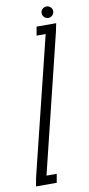

<svg xmlns="http://www.w3.org/2000/svg" viewBox="-127 -788 381 824"><g transform="rotate(-10 63.5 -376.5)"><path d="M-39.5 0H51L57.5 -38H13L160 -638.5L167.5 -675H82L75.5 -637H115L-32.5 -37.5ZM138.5 -703Q149.5 -703 156.8 -710.8Q164 -718.5 164 -728.5Q164 -738.5 156.2 -745.8Q148.5 -753 139 -753Q128.5 -753 121 -745.8Q113.5 -738.5 113.5 -728.5Q113.5 -717.5 121 -710.2Q128.5 -703 138.5 -703Z"/></g></svg>

Font: Anybody UltraCondensed Light
Style: Italic
Weight: 300
Width: 1
Italic angle: -10°
Version: Version 1.113;gftools[0.9.25]